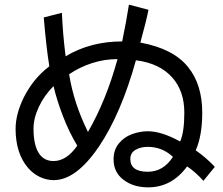

<svg xmlns="http://www.w3.org/2000/svg" viewBox="-20 -702 960 825"><path d="M854 75Q820 37 784 13Q718 103 617 103Q552 103 510 70Q468 38 468 -17Q468 -58 490.5 -85.5Q513 -113 547 -125.5Q581 -138 615 -138Q674 -138 754 -94Q772 -134 772 -218Q772 -310 721 -368Q667 -430 564 -443Q501 -215 405 -72Q307 72 211 72Q180 72 151.5 58.5Q123 45 101 20Q47 -43 47 -148Q47 -211 82 -283Q124 -366 192 -417Q179 -496 168 -627L246 -647Q250 -553 262 -460Q368 -524 505 -524Q523 -611 534 -682L618 -660Q609 -613 583 -519Q725 -493 788 -414Q849 -339 849 -218Q849 -119 821 -56Q867 -24 903 15ZM485 -448Q429 -448 376 -431Q323 -414 277 -383Q297 -258 358 -135Q436 -270 485 -448ZM124 -149Q124 -78 148 -42Q170 -10 210 -10Q266 -10 312 -76Q277 -134 250.5 -203Q224 -272 210 -332Q170 -292 147 -243Q124 -194 124 -149ZM615 -71Q584 -71 562 -58Q540 -45 540 -19Q540 36 615 36Q682 36 723 -28Q677 -71 615 -71Z"/></svg>

Font: LINE Seed Sans KR Regular
Style: Regular
Weight: 400
Designer: LINE VX Design & Sandoll Inc & Dalton Maag Ltd
Foundry: Sandoll Inc.
Version: Version 1.000